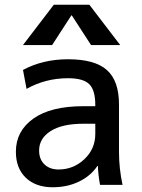

<svg xmlns="http://www.w3.org/2000/svg" viewBox="-20 -780 599 810"><path d="M281 -715 200 -590H77L207 -760H357L487 -590H364L283 -715ZM382 -258H332Q242 -258 193.5 -227Q145 -196 145 -145Q145 -108 167.5 -86.5Q190 -65 227 -65Q290 -65 336 -108.5Q382 -152 382 -215ZM47 -140Q47 -227 120.5 -279.5Q194 -332 332 -332H382V-337Q382 -400 356.5 -425Q331 -450 267 -450Q172 -450 92 -405L77 -485Q161 -530 267 -530Q380 -530 431 -484.5Q482 -439 482 -340V-140Q482 -69 497 0H402Q394 -44 393 -80H391Q363 -38 313.5 -14Q264 10 202 10Q131 10 89 -30Q47 -70 47 -140Z"/></svg>

Font: M PLUS 1p Medium
Style: Regular
Weight: 500
Version: Version 1.062